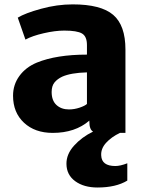

<svg xmlns="http://www.w3.org/2000/svg" viewBox="-20 -584 646 855"><path d="M538.6 7.8H514.2Q476.1 25.9 452.4 52Q428.7 78.1 430.7 108.4Q432.6 155.3 493.7 155.3Q515.6 155.3 546.9 143.1V220.2Q496.1 251 414.1 251Q353.5 251 314.9 222.9Q276.4 194.8 275.9 146Q275.4 102.5 309.8 64.5Q344.2 26.4 394.5 2Q377.9 -6.8 377.9 -43V-46.9Q314.5 7.8 214.8 7.8Q135.3 7.8 86.7 -37.6Q38.1 -83 38.1 -157.7Q38.1 -207 66.4 -245.8Q94.7 -284.7 144 -305.2Q231.4 -340.8 367.2 -340.8V-383.3Q367.2 -421.9 345.2 -434.8Q323.2 -447.8 266.1 -447.8Q225.6 -447.8 174.6 -436Q123.5 -424.3 93.3 -407.7L59.1 -505.4Q91.8 -525.4 162.8 -544.9Q233.9 -564.5 303.7 -564.5Q429.7 -564.5 484.1 -517.8Q538.6 -471.2 538.6 -363.3ZM287.1 -96.7Q311 -96.7 334.7 -104.7Q358.4 -112.8 367.2 -121.1V-261.7Q295.9 -259.8 257.3 -242.7Q235.4 -232.4 222.7 -216.8Q210 -201.2 210 -174.3Q210 -136.2 231.4 -116.5Q252.9 -96.7 287.1 -96.7Z"/></svg>

Font: HaufeMerriweatherSans
Style: Bold
Weight: 700
Designer: Eben Sorkin
Foundry: Eben Sorkin
Version: Version 1.56